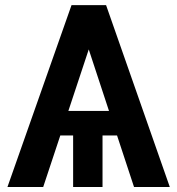

<svg xmlns="http://www.w3.org/2000/svg" viewBox="-20 -748 708 768"><path d="M516.1 0 448.2 -206.1H390.1V0H272.5V-206.1H221.2L152.8 0H9.8L266.1 -727.5H404.3L659.2 0ZM253.4 -304.2H416L335 -550.3Z"/></svg>

Font: Inter Tight SemiBold
Style: Regular
Weight: 600
Designer: Rasmus Andersson
Foundry: rsms
Version: Version 3.004; ttfautohint (v1.8.4.7-5d5b)